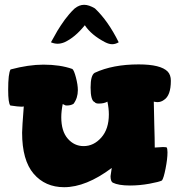

<svg xmlns="http://www.w3.org/2000/svg" viewBox="-20 -769 757 799"><path d="M14 -395Q14 -464 24 -480Q99 -500 161 -500Q230 -500 281 -482Q288 -477 296 -446.5Q304 -416 304 -394Q304 -361 286 -337Q275 -330 258 -330Q253 -330 251 -331Q249 -332 246.5 -333.5Q244 -335 241 -336Q235 -306 235 -281Q235 -223 262 -192Q289 -161 328 -161Q370 -161 401.5 -196.5Q433 -232 433 -293Q433 -318 427 -346Q413 -338 391 -338Q378 -338 374 -344Q357 -350 357 -405Q357 -456 374 -466Q449 -501 557 -501Q649 -501 678 -471Q691 -457 691 -433Q691 -371 662 -353Q650 -344 635 -344Q630 -344 620 -346Q620 -317 622 -252.5Q624 -188 624 -155Q652 -157 657 -157Q667 -157 673 -156Q677 -152 677 -135Q677 -108 669 -67.5Q661 -27 654 -18Q643 -12 602 -4.5Q561 3 521 3Q473 3 449 -9Q440 -15 440 -36Q440 -40 445 -70Q338 10 247 10Q168 10 120 -46Q72 -102 72 -217Q72 -236 79 -327Q79 -325 70 -325Q56 -325 23 -330Q14 -340 14 -395ZM192 -593Q195 -598 205 -616Q215 -634 219 -641Q223 -648 233 -663Q243 -678 250 -687.5Q257 -697 268 -710Q279 -723 291 -734Q310 -749 330 -749Q350 -749 375 -734Q430 -682 474 -593Q460 -585 447 -585Q434 -585 418 -593Q360 -623 333 -664Q292 -613 248 -593Q233 -587 220 -587Q206 -587 192 -593Z"/></svg>

Font: Gorditas
Style: Bold
Weight: 700
Designer: Gustavo Dipre (gbrenda1987@gmail.com)
Foundry: Gustavo Dipre (gbrenda1987@gmail.com)
Version: Version 001.001